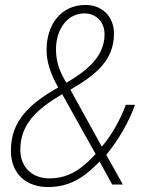

<svg xmlns="http://www.w3.org/2000/svg" viewBox="-20 -745 597 775"><path d="M174 10C268 10 327 -36 382 -93L433 0H476L409 -120C457 -179 498 -247 525 -322H488C464 -258 429 -197 391 -153L264 -383C365 -442 440 -500 440 -609C440 -679 392 -725 325 -725C228 -725 168 -648 168 -543C168 -492 186 -443 215 -392C101 -327 24 -259 24 -137C24 -43 86 10 174 10ZM248 -411C220 -456 206 -497 206 -545C206 -630 254 -691 321 -691C367 -691 402 -657 402 -607C402 -510 319 -453 248 -411ZM179 -25C114 -25 62 -66 62 -141C62 -245 131 -306 231 -365L366 -123C313 -67 262 -25 179 -25Z"/></svg>

Font: Noto Sans SemiCondensed ExtraLight
Style: Italic
Weight: 200
Width: 4
Italic angle: -12°
Designer: Monotype Design Team
Foundry: Monotype Imaging Inc.
Version: Version 2.013